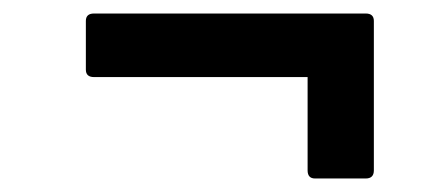

<svg xmlns="http://www.w3.org/2000/svg" viewBox="-20 -367 640 284"><path d="M446 -103Q435 -103 435 -115V-253H119Q107 -253 107 -264V-336Q107 -347 119 -347H521Q533 -347 533 -336V-115Q533 -103 521 -103Z"/></svg>

Font: Sofia Sans
Style: Bold Italic
Weight: 700
Italic angle: -9°
Designer: Botio Nikoltchev, Ani Petrova
Foundry: lettersoup
Version: Version 4.101; ttfautohint (v1.8.4.7-5d5b)